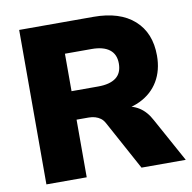

<svg xmlns="http://www.w3.org/2000/svg" viewBox="-79 -784 864 863"><g transform="rotate(-10 353.0 -352.5)"><path d="M64 0V-705H403Q523 -705 588.5 -646.5Q654 -588 654 -484Q654 -417 624.5 -367.5Q595 -318 539.5 -291.5Q484 -265 403 -265L411 -283H459Q502 -283 535 -262.5Q568 -242 590 -200L700 0H498L376 -224Q368 -239 357 -247Q346 -255 332.5 -259Q319 -263 303 -263H248V0ZM248 -393H370Q423 -393 451 -414Q479 -435 479 -479Q479 -521 451 -542.5Q423 -564 370 -564H248Z"/></g></svg>

Font: Nunito Sans 12pt ExtraLight Black
Style: Regular
Weight: 900
Version: Version 3.101;gftools[0.9.27]